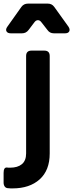

<svg xmlns="http://www.w3.org/2000/svg" viewBox="-84 -825 406 1066"><path d="M-14 221Q-19 221 -25 221Q-31 221 -37 220Q-51 220 -57.5 211Q-64 202 -64 189V135Q-64 104 -46 105Q-42 106 -37.5 106Q-33 106 -28 106Q14 106 37.5 86.5Q61 67 61 27V-514Q61 -544 91 -544H162Q192 -544 192 -514V27Q192 121 136 171Q80 221 -14 221ZM-24 -640Q-42 -640 -48 -651Q-54 -662 -43 -677L35 -787Q48 -805 72 -805H181Q204 -805 217 -787L296 -677Q306 -662 300.5 -651Q295 -640 277 -640H215Q192 -640 179 -659L147 -700Q138 -713 126.5 -713Q115 -713 106 -700L75 -659Q61 -640 38 -640Z"/></svg>

Font: Pitagon Sans Text
Style: Bold
Weight: 700
Designer: Travis Tran
Foundry: Pitagon
Version: Version 1.001; ttfautohint (v1.8.4.7-5d5b);gftools[0.9.26]